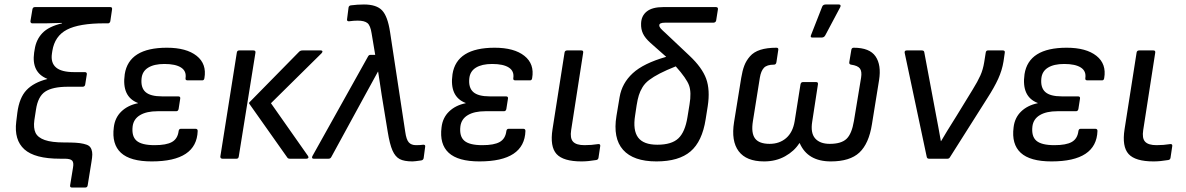

<svg xmlns="http://www.w3.org/2000/svg" viewBox="-20 -715 5342 865"><path d="M304.2 129.9Q294.4 129.9 295.9 120.1L309.1 39.1Q313 17.1 304.9 8.5Q296.9 0 271 0H250Q136.7 0 89.8 -42.2Q43 -84.5 53.2 -167L58.1 -207Q66.9 -274.9 99.4 -309.1Q131.8 -343.3 192.9 -358.9V-359.9Q121.1 -388.7 133.8 -478L136.2 -492.2Q142.6 -536.1 170.9 -565.9Q199.2 -595.7 259.8 -609.9L258.8 -611.8Q192.4 -609.9 188 -609.9H125Q121.1 -609.9 118.9 -612.8Q116.7 -615.7 117.2 -620.1L126 -672.9Q127.9 -683.1 137.2 -683.1H477.1Q486.3 -683.1 484.9 -672.9L477.1 -620.1Q476.6 -615.7 473.6 -612.8Q470.7 -609.9 467.8 -609.9H450.2Q336.4 -609.9 281.5 -581.3Q226.6 -552.7 215.8 -485.8L213.9 -473.1Q208 -432.1 232.4 -411.1Q256.8 -390.1 314 -390.1H362.8Q367.2 -390.1 369.6 -387.2Q372.1 -384.3 371.1 -379.9L363.8 -334Q363.3 -329.6 360.1 -326.9Q356.9 -324.2 353 -324.2H286.1Q217.3 -324.2 184.1 -302.5Q150.9 -280.8 142.1 -221.2L134.8 -173.8Q129.9 -138.2 140.1 -116.7Q150.4 -95.2 181.6 -84.2Q212.9 -73.2 269 -73.2Q300.8 -73.2 320.8 -72Q340.8 -70.8 356.7 -67.1Q372.6 -63.5 380.4 -57.9Q388.2 -52.2 392.1 -41.7Q396 -31.2 395.8 -18.6Q395.5 -5.9 392.1 14.2L375 120.1Q373.5 129.9 363.8 129.9Z M663.6 12.2Q566.9 12.2 524.9 -26.6Q482.9 -65.4 492.7 -141.1Q497.6 -184.6 526.6 -212.6Q555.7 -240.7 601.6 -250V-251Q527.3 -279.3 542 -380.9Q560.5 -500 731.9 -500Q819.8 -500 866 -463.4Q912.1 -426.8 900.9 -362.8Q899.4 -353 891.6 -353H824.7Q814.5 -353 815.9 -362.8Q820.8 -394.5 795.9 -410.6Q771 -426.8 720.7 -426.8Q674.3 -426.8 647.5 -410.2Q620.6 -393.6 617.7 -360.8Q613.8 -319.8 635.7 -300.3Q657.7 -280.8 710 -280.8H782.7Q793.5 -280.8 792 -271L784.7 -224.1Q782.7 -213.9 773.9 -213.9H689.9Q640.6 -213.9 611.3 -196.5Q582 -179.2 577.6 -146Q572.3 -101.1 595.2 -81.1Q618.2 -61 676.8 -61Q729.5 -61 754.9 -75.4Q780.3 -89.8 784.7 -124Q786.1 -134.8 794.9 -134.8H860.8Q870.6 -134.8 870.6 -125Q866.2 12.2 663.6 12.2Z M1285.6 0Q1277.3 0 1273.9 -5.9L1103.5 -247.1Q1100.6 -251 1104.5 -254.9L1327.6 -481.9Q1333.5 -487.8 1342.8 -487.8H1425.8Q1431.2 -487.8 1432.4 -484.1Q1433.6 -480.5 1428.7 -475.1L1200.7 -250L1367.7 -12.2Q1371.1 -6.8 1368.7 -3.4Q1366.2 0 1360.8 0ZM981.9 0Q977.5 0 974.9 -2.7Q972.2 -5.4 972.7 -9.8L1046.9 -478Q1048.3 -487.8 1057.6 -487.8H1121.6Q1132.3 -487.8 1130.9 -478L1055.7 -9.8Q1054.2 0 1045.9 0Z M1838.4 12.2Q1800.8 12.2 1780.8 1.7Q1760.7 -8.8 1748.3 -36.9Q1735.8 -64.9 1726.6 -122.1L1699.7 -286.1Q1697.3 -303.7 1691.7 -339.1Q1686 -374.5 1683.6 -392.1H1682.6Q1673.3 -374.5 1653.6 -339.1Q1633.8 -303.7 1624.5 -286.1L1472.7 -7.8Q1468.8 0 1460.4 0H1392.6Q1387.7 0 1386.2 -3.4Q1384.8 -6.8 1387.7 -12.2L1637.7 -460Q1641.6 -467.8 1648.4 -467.8H1670.4L1654.3 -564Q1648.9 -600.1 1635.3 -611.1Q1621.6 -622.1 1591.3 -622.1Q1573.7 -622.1 1552.7 -619.1Q1547.9 -618.7 1545.2 -621.1Q1542.5 -623.5 1543.5 -627.9L1550.3 -681.2Q1551.8 -689.5 1560.5 -690.9Q1590.8 -694.8 1619.6 -694.8Q1676.3 -694.8 1701.4 -668.2Q1726.6 -641.6 1737.3 -570.8L1805.7 -121.1Q1810.5 -85.9 1821.8 -73.5Q1833 -61 1854.5 -61Q1873.5 -61 1886.7 -63Q1891.6 -63.5 1894 -61Q1896.5 -58.6 1895.5 -54.2L1888.7 -2.9Q1887.2 6.3 1877.4 7.8Q1847.7 12.2 1838.4 12.2Z M2140.1 12.2Q2043.5 12.2 2001.5 -26.6Q1959.5 -65.4 1969.2 -141.1Q1974.1 -184.6 2003.2 -212.6Q2032.2 -240.7 2078.1 -250V-251Q2003.9 -279.3 2018.6 -380.9Q2037.1 -500 2208.5 -500Q2296.4 -500 2342.5 -463.4Q2388.7 -426.8 2377.4 -362.8Q2376 -353 2368.2 -353H2301.3Q2291 -353 2292.5 -362.8Q2297.4 -394.5 2272.5 -410.6Q2247.6 -426.8 2197.3 -426.8Q2150.9 -426.8 2124 -410.2Q2097.2 -393.6 2094.2 -360.8Q2090.3 -319.8 2112.3 -300.3Q2134.3 -280.8 2186.5 -280.8H2259.3Q2270 -280.8 2268.6 -271L2261.2 -224.1Q2259.3 -213.9 2250.5 -213.9H2166.5Q2117.2 -213.9 2087.9 -196.5Q2058.6 -179.2 2054.2 -146Q2048.8 -101.1 2071.8 -81.1Q2094.7 -61 2153.3 -61Q2206.1 -61 2231.4 -75.4Q2256.8 -89.8 2261.2 -124Q2262.7 -134.8 2271.5 -134.8H2337.4Q2347.2 -134.8 2347.2 -125Q2342.8 12.2 2140.1 12.2Z M2600.1 12.2Q2517.6 12.2 2487.3 -21.2Q2457 -54.7 2469.2 -132.8L2523.4 -478Q2524.9 -487.8 2535.2 -487.8H2599.1Q2608.9 -487.8 2607.4 -478L2553.2 -128.9Q2547.4 -92.3 2561.8 -76.7Q2576.2 -61 2613.3 -61Q2645 -61 2675.3 -65.9Q2680.2 -66.4 2682.6 -64Q2685.1 -61.5 2684.1 -56.2L2676.3 -3.9Q2674.8 4.4 2666.5 5.9Q2629.4 12.2 2600.1 12.2Z M2937.5 12.2Q2833.5 12.2 2787.1 -40Q2740.7 -92.3 2757.3 -192.9L2771.5 -277.8Q2782.2 -340.3 2830.6 -385Q2878.9 -429.7 2981.4 -459L2910.2 -522Q2886.2 -543.5 2876.7 -563.7Q2867.2 -584 2868.2 -608.9Q2869.1 -643.6 2893.8 -663.3Q2918.5 -683.1 2968.3 -683.1H3205.1Q3215.8 -683.1 3214.4 -672.9L3206.5 -623Q3206.1 -618.7 3202.4 -615.7Q3198.7 -612.8 3194.3 -612.8H2976.1Q2950.2 -612.8 2950.2 -601.1Q2950.2 -594.2 2956.5 -586.9Q2962.9 -579.6 2981.4 -563L3086.4 -463.9Q3143.1 -410.6 3161.4 -360.4Q3179.7 -310.1 3168.5 -236.8L3159.2 -178.2Q3143.6 -77.6 3090.8 -32.7Q3038.1 12.2 2937.5 12.2ZM2841.3 -194.8Q2830.6 -128.4 2854.7 -95.7Q2878.9 -63 2941.4 -63Q3005.9 -63 3036.1 -91.6Q3066.4 -120.1 3077.1 -187L3086.4 -244.1Q3095.7 -299.3 3084.2 -330.6Q3072.8 -361.8 3024.4 -416Q2981.4 -398.9 2952.6 -384Q2923.8 -369.1 2904.8 -354.7Q2885.7 -340.3 2874.8 -322.3Q2863.8 -304.2 2858.2 -286.1Q2852.5 -268.1 2848.1 -240.2Z M3639.2 -545.9Q3628.9 -545.9 3634.3 -558.1L3684.1 -685.1Q3688 -694.8 3700.2 -694.8H3759.3Q3765.1 -694.8 3766.6 -691.2Q3768.1 -687.5 3765.1 -682.1L3698.2 -556.2Q3692.9 -545.9 3682.1 -545.9ZM3422.4 12.2Q3342.3 12.2 3307.9 -33.7Q3273.4 -79.6 3287.1 -165L3319.3 -363.8Q3324.7 -397 3333.3 -419.4Q3341.8 -441.9 3358.9 -461.4Q3376 -481 3405.5 -490.5Q3435.1 -500 3478 -500Q3487.8 -500 3486.3 -490.2L3478 -435.1Q3476.1 -423.8 3467.3 -423.8Q3435.1 -423.8 3421.6 -409.4Q3408.2 -395 3403.3 -365.2L3372.1 -169.9Q3363.3 -115.7 3381.6 -91.3Q3399.9 -66.9 3447.3 -66.9Q3491.7 -66.9 3521.7 -92.8Q3551.8 -118.7 3560.1 -168.9L3586.4 -335Q3588.4 -345.2 3597.2 -345.2H3657.2Q3666.5 -345.2 3665 -335L3639.2 -167Q3630.9 -116.2 3652.3 -91.6Q3673.8 -66.9 3718.3 -66.9Q3770 -66.9 3793.7 -89.4Q3817.4 -111.8 3827.1 -169.9L3859.4 -365.2Q3863.8 -393.1 3854.2 -406.2Q3844.7 -419.4 3814 -423.8Q3804.7 -425.3 3806.2 -435.1L3815.4 -490.2Q3816.9 -500 3826.2 -500Q3897.9 -500 3924.6 -460.9Q3951.2 -421.9 3940.4 -354L3908.2 -154.8Q3894.5 -67.9 3851.8 -27.8Q3809.1 12.2 3723.1 12.2Q3618.7 12.2 3583 -69.8H3581.1Q3558.6 -34.2 3517.1 -11Q3475.6 12.2 3422.4 12.2Z M4165 0Q4156.2 0 4154.8 -9.8L4055.7 -477.1Q4054.2 -487.8 4064.9 -487.8H4132.8Q4143.1 -487.8 4144 -480L4197.8 -192.9Q4199.7 -182.6 4207.5 -141.8Q4215.3 -101.1 4218.8 -79.1H4219.7Q4239.7 -113.8 4290 -193.8L4361.8 -311Q4384.8 -348.1 4396.7 -374.8Q4408.7 -401.4 4414.1 -435.1L4420.9 -478Q4422.4 -487.8 4430.7 -487.8H4498Q4508.3 -487.8 4506.8 -478L4501 -438Q4494.6 -398.4 4477.1 -359.9Q4459.5 -321.3 4427.7 -272L4259.8 -6.8Q4255.9 0 4249 0Z M4717.3 12.2Q4620.6 12.2 4578.6 -26.6Q4536.6 -65.4 4546.4 -141.1Q4551.3 -184.6 4580.3 -212.6Q4609.4 -240.7 4655.3 -250V-251Q4581.1 -279.3 4595.7 -380.9Q4614.3 -500 4785.6 -500Q4873.5 -500 4919.7 -463.4Q4965.8 -426.8 4954.6 -362.8Q4953.1 -353 4945.3 -353H4878.4Q4868.2 -353 4869.6 -362.8Q4874.5 -394.5 4849.6 -410.6Q4824.7 -426.8 4774.4 -426.8Q4728 -426.8 4701.2 -410.2Q4674.3 -393.6 4671.4 -360.8Q4667.5 -319.8 4689.5 -300.3Q4711.4 -280.8 4763.7 -280.8H4836.4Q4847.2 -280.8 4845.7 -271L4838.4 -224.1Q4836.4 -213.9 4827.6 -213.9H4743.7Q4694.3 -213.9 4665 -196.5Q4635.7 -179.2 4631.3 -146Q4626 -101.1 4648.9 -81.1Q4671.9 -61 4730.5 -61Q4783.2 -61 4808.6 -75.4Q4834 -89.8 4838.4 -124Q4839.8 -134.8 4848.6 -134.8H4914.6Q4924.3 -134.8 4924.3 -125Q4919.9 12.2 4717.3 12.2Z M5177.2 12.2Q5094.7 12.2 5064.5 -21.2Q5034.2 -54.7 5046.4 -132.8L5100.6 -478Q5102.1 -487.8 5112.3 -487.8H5176.3Q5186 -487.8 5184.6 -478L5130.4 -128.9Q5124.5 -92.3 5138.9 -76.7Q5153.3 -61 5190.4 -61Q5222.2 -61 5252.4 -65.9Q5257.3 -66.4 5259.8 -64Q5262.2 -61.5 5261.2 -56.2L5253.4 -3.9Q5252 4.4 5243.7 5.9Q5206.5 12.2 5177.2 12.2Z"/></svg>

Font: Sofia Sans
Style: Italic
Weight: 400
Italic angle: -9°
Designer: Botio Nikoltchev, Ani Petrova
Foundry: lettersoup
Version: Version 4.100